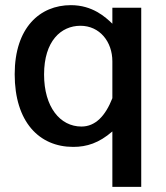

<svg xmlns="http://www.w3.org/2000/svg" viewBox="-20 -560 646 745"><path d="M528 -530H416V-468C389 -494 339 -540 255 -540C135 -540 37 -453 37 -272C37 -87 132 10 264 10C317 10 364 -5 416 -50V165H528ZM296 -69C213 -69 151 -145 151 -271C151 -401 217 -460 292 -460C367 -460 416 -398 416 -322V-179C389 -110 350 -69 296 -69Z"/></svg>

Font: Cheyenne Sans Medium
Style: Regular
Weight: 500
Designer: The Public Sans project authors (U.S. Web Design System), Libre Franklin designed by Pablo Impallari and Rodrigo Fuenzal
Foundry: The Cheyenne Sans Project Authors
Version: Version 2.007